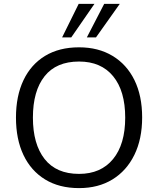

<svg xmlns="http://www.w3.org/2000/svg" viewBox="-20 -957 812 986"><path d="M62 0ZM386 9Q284 9 211.5 -35.5Q139 -80 100.5 -161Q62 -242 62 -353Q62 -464 100.5 -545Q139 -626 211.5 -670Q284 -714 386 -714Q485 -714 558 -670Q631 -626 670.5 -545.5Q710 -465 710 -354Q710 -243 670 -161.5Q630 -80 557.5 -35.5Q485 9 386 9ZM386 -64Q498 -64 560.5 -140Q623 -216 623 -353Q623 -490 561 -565.5Q499 -641 386 -641Q269 -641 209 -565.5Q149 -490 149 -353Q149 -217 209 -140.5Q269 -64 386 -64ZM299 -765 384 -937H465L346 -765ZM426 -765 515 -937H595L473 -765Z"/></svg>

Font: Winston
Style: Regular
Weight: 400
Designer: Original fonts by Vernon Adams / Changes by Cristiano Sobral
Foundry: Original fonts by Vernon Adams / Changes by Cristiano Sobral
Version: Version 2.503;July 17, 2020;FontCreator 13.0.0.2655 64-bit